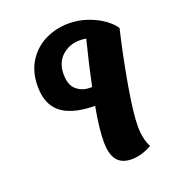

<svg xmlns="http://www.w3.org/2000/svg" viewBox="-135 -825 873 957"><g transform="rotate(-20 302.0 -347.0)"><path d="M485 -119Q485 -51 509 -6Q453 25 402 25Q349 25 324 -6.5Q299 -38 299 -104Q299 -175 320 -288H300Q190 -293 137 -338.5Q84 -384 84 -476Q84 -553 119 -608Q154 -663 211.5 -691Q269 -719 336 -719Q387 -719 434.5 -702.5Q482 -686 516.5 -661Q551 -636 567 -611Q535 -475 510 -332.5Q485 -190 485 -119ZM326 -381H338Q359 -483 393 -618Q377 -621 360 -621Q303 -621 264.5 -585.5Q226 -550 226 -489Q226 -431 256 -406Q286 -381 326 -381Z"/></g></svg>

Font: Lemonada SemiBold
Style: Regular
Weight: 600
Designer: Mohamed Gaber (Arabic) Eduardo Tunni (Latin)
Foundry: Kief Type Foundry
Version: Version 3.006